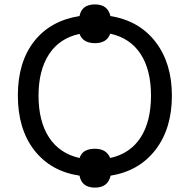

<svg xmlns="http://www.w3.org/2000/svg" viewBox="-20 -792 861 871"><path d="M759.8 -357.9Q759.8 -209 685.5 -112.5Q611.3 -16.1 481.9 4.9Q469.2 59.1 411.1 59.1Q350.6 59.1 340.8 4.9Q210.4 -14.6 135.7 -110.4Q61 -206.1 61 -358.9Q61 -509.8 134.5 -604Q208 -698.2 340.8 -719.2Q350.6 -772 411.1 -772Q468.8 -772 481 -719.2Q612.3 -697.8 686 -601.3Q759.8 -504.9 759.8 -357.9ZM154.8 -357.9Q154.8 -241.7 202.4 -168.7Q250 -95.7 340.8 -75.2Q349.1 -98.6 366.9 -107.9Q384.8 -117.2 411.1 -117.2Q462.4 -117.2 480 -75.2Q571.3 -95.7 618.2 -168.7Q665 -241.7 665 -357.9Q665 -475.1 617.7 -547.4Q570.3 -619.6 480 -639.2Q464.8 -596.2 411.1 -596.2Q356 -596.2 340.8 -638.2Q250 -618.7 202.4 -545.9Q154.8 -473.1 154.8 -357.9Z"/></svg>

Font: NotoPenekeko
Style: Regular
Weight: 400
Designer: Monotype Design team
Foundry: Monotype Imaging Inc.
Version: Version 1.04